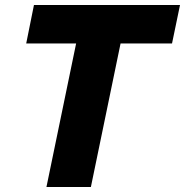

<svg xmlns="http://www.w3.org/2000/svg" viewBox="-20 -749 741 769"><path d="M166 0 288 -590H466L344 0ZM85 -575 116 -729H701L669 -575Z"/></svg>

Font: Mona Sans ExtraLight ExtraBold
Style: Italic
Weight: 800
Italic angle: -11.6951°
Version: Version 2.000